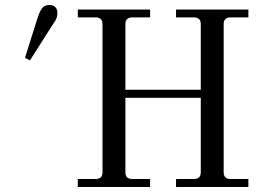

<svg xmlns="http://www.w3.org/2000/svg" viewBox="-20 -750 1068 770"><path d="M80.1 -518.1 129.9 -675.8Q134.3 -688.5 137.2 -696Q140.1 -703.6 145.8 -712.6Q151.4 -721.7 159.4 -725.8Q167.5 -730 178.2 -730Q193.4 -730 201.7 -721.7Q210 -713.4 210 -699.2Q210 -692.4 209.2 -686.8Q208.5 -681.2 205.6 -675Q202.6 -668.9 201.4 -666.5Q200.2 -664.1 194.8 -656Q189.5 -647.9 188 -646L100.1 -507.8ZM292 0V-32.2H363.8Q391.1 -32.2 391.1 -59.1V-652.8Q391.1 -680.2 363.8 -680.2H292V-711.9H582V-680.2H509.8Q482.9 -680.2 482.9 -652.8V-390.1H785.2V-652.8Q785.2 -680.2 757.8 -680.2H686V-711.9H976.1V-680.2H903.8Q877 -680.2 877 -652.8V-59.1Q877 -32.2 903.8 -32.2H976.1V0H686V-32.2H757.8Q785.2 -32.2 785.2 -59.1V-357.9H482.9V-59.1Q482.9 -32.2 509.8 -32.2H582V0Z"/></svg>

Font: Flanker Steampunk
Style: Regular
Weight: 400
Designer: Alexey Kryukov, Leonardo Di Lena
Foundry: Alexey Kryukov, Leonardo Di Lena
Version: 1.210